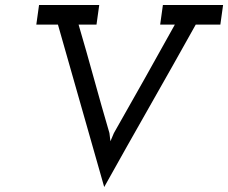

<svg xmlns="http://www.w3.org/2000/svg" viewBox="-20 -720 917 772"><path d="M137 -700H379L368 -621H296Q328 -512 358 -403Q388 -294 420 -185L424 -152L438 -185Q500 -294 561 -402.5Q622 -511 683 -621H624L635 -700H877L866 -621H767Q675 -456 583 -294.5Q491 -133 399 32Q352 -133 306 -294.5Q260 -456 213 -621H126Z"/></svg>

Font: Josefin Slab
Style: Bold Italic
Weight: 700
Italic angle: -12°
Designer: Santiago Orozco
Foundry: Typemade
Version: Version 2.000